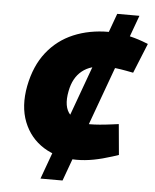

<svg xmlns="http://www.w3.org/2000/svg" viewBox="-51 -744 637 787"><g transform="rotate(5 267.5 -350.0)"><path d="M144.9 0 399.5 -700H490.9L235.7 0ZM285.6 -89.6Q206.6 -89.6 149.4 -125.3Q92.2 -161.1 66.9 -225.3Q41.7 -289.6 57.7 -373.5Q74.2 -457.5 117.9 -512.9Q161.6 -568.4 226.7 -595.9Q291.9 -623.4 371.3 -623.4Q407.3 -623.4 442.5 -616.4Q477.8 -609.4 512.4 -596.9L535.3 -588L485.5 -465.4L456 -471Q434.9 -475 413.9 -477.5Q392.9 -480 371.4 -480Q309.8 -480 274.4 -451.3Q239 -422.7 228.5 -367.5Q215.4 -301.3 244.5 -270.4Q273.6 -239.5 327.8 -239.5Q361.9 -239.5 418.8 -247L445.3 -250.5L456.8 -124.5L431.4 -116.1Q390.9 -103.1 355.2 -96.3Q319.5 -89.6 285.6 -89.6Z"/></g></svg>

Font: REM Medium
Style: Italic
Weight: 500
Italic angle: -11°
Designer: Octavio Pardo
Foundry: Ashler Design
Version: Version 1.005;gftools[0.9.28]